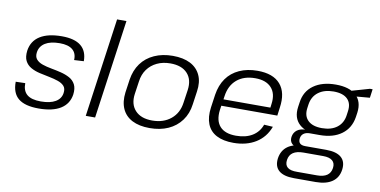

<svg xmlns="http://www.w3.org/2000/svg" viewBox="-84 -985 2800 1415"><g transform="rotate(10 1316.5 -277.0)"><path d="M233 7Q130 7 81 -33Q32 -73 33 -158L104 -160Q103 -103 136 -75Q169 -47 240 -47Q309 -47 349 -70.5Q389 -94 395 -137Q400 -171 383.5 -189.5Q367 -208 336.5 -218.5Q306 -229 269.5 -236Q233 -243 196 -251.5Q159 -260 130 -276.5Q101 -293 86 -322Q71 -351 77 -399Q88 -472 147.5 -509.5Q207 -547 311 -547Q406 -547 453.5 -508.5Q501 -470 501 -394L429 -390Q432 -441 400 -467.5Q368 -494 304 -494Q235 -494 195.5 -469.5Q156 -445 149 -400Q144 -366 160.5 -346.5Q177 -327 207.5 -316.5Q238 -306 274.5 -299.5Q311 -293 347.5 -284Q384 -275 413.5 -259Q443 -243 458 -214Q473 -185 467 -138Q456 -67 396.5 -30Q337 7 233 7Z M759 -740 655 0H585L689 -740Z M1063 7Q985 7 932.5 -20Q880 -47 857 -98.5Q834 -150 843 -221L857 -319Q868 -390 905 -441Q942 -492 1003 -519.5Q1064 -547 1141 -547Q1220 -547 1272.5 -520Q1325 -493 1348.5 -441.5Q1372 -390 1361 -319L1347 -221Q1338 -150 1300 -98.5Q1262 -47 1202 -20Q1142 7 1063 7ZM1072 -51Q1157 -51 1212.5 -97Q1268 -143 1278 -222L1292 -318Q1303 -397 1260.5 -443Q1218 -489 1133 -489Q1077 -489 1033 -468Q989 -447 961.5 -409Q934 -371 927 -318L913 -222Q902 -144 945 -97.5Q988 -51 1072 -51Z M1690 7Q1614 7 1564 -19Q1514 -45 1493.5 -96.5Q1473 -148 1483 -221L1497 -319Q1508 -391 1544 -442Q1580 -493 1639.5 -520Q1699 -547 1775 -547Q1892 -547 1946 -484.5Q2000 -422 1983 -308L1975 -247H1543L1550 -296H1926L1912 -276L1918 -324Q1929 -402 1889 -446Q1849 -490 1768 -490Q1683 -490 1630.5 -445.5Q1578 -401 1567 -320L1551 -214Q1541 -133 1579.5 -90.5Q1618 -48 1700 -48Q1773 -48 1822 -78Q1871 -108 1891 -164L1957 -160Q1927 -79 1857.5 -36Q1788 7 1690 7Z M2307 -160Q2205 -160 2154 -206.5Q2103 -253 2115 -337L2120 -371Q2131 -455 2195 -501Q2259 -547 2361 -547Q2462 -547 2512.5 -501Q2563 -455 2552 -371L2547 -337Q2534 -253 2471 -206.5Q2408 -160 2307 -160ZM2176 186Q2098 186 2062 154.5Q2026 123 2034 62Q2043 2 2087 -29.5Q2131 -61 2210 -61H2374Q2451 -61 2487 -29.5Q2523 2 2515 62Q2507 123 2461.5 154.5Q2416 186 2339 186ZM2339 136Q2436 136 2446 62Q2451 26 2429 7Q2407 -12 2360 -12H2212Q2113 -12 2102 62Q2091 138 2191 136ZM2181 -40Q2141 -40 2121 -59Q2101 -78 2105 -110Q2110 -144 2135 -162.5Q2160 -181 2202 -181H2309L2307 -160H2234Q2205 -160 2187.5 -147Q2170 -134 2167 -110Q2164 -86 2176.5 -73.5Q2189 -61 2218 -61H2292L2289 -40ZM2314 -213Q2384 -213 2427 -246Q2470 -279 2478 -339L2482 -368Q2491 -428 2457.5 -461Q2424 -494 2353 -494Q2284 -494 2240 -461Q2196 -428 2187 -368L2183 -339Q2175 -280 2209.5 -246.5Q2244 -213 2314 -213ZM2467 -518 2613 -560H2633L2624 -495L2461 -481Z"/></g></svg>

Font: Pathway Extreme 28pt Light
Style: Italic
Weight: 300
Italic angle: -8°
Designer: Eduardo Rodriguez Tunni
Foundry: Eduardo Rodriguez Tunni
Version: Version 1.001;gftools[0.9.26]